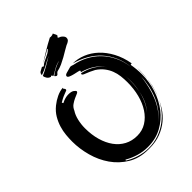

<svg xmlns="http://www.w3.org/2000/svg" viewBox="-276 -1068 1291 1291"><g transform="rotate(-45 370.0 -422.0)"><path d="M283 62Q327 76 373 76Q425 76 470 60Q515 44 552 16Q589 -12 617 -49Q637 -75 652 -105Q639 -77 622 -50Q598 -12 562.5 17Q527 46 481 63.5Q435 81 377 81H364Q281 81 220 44Q159 7 119 -50.5Q79 -108 59.5 -179Q40 -250 40 -319Q40 -348 43 -380.5Q46 -413 56 -446Q66 -479 84.5 -510.5Q103 -542 135 -568Q161 -589 191.5 -603.5Q222 -618 252 -620Q249 -618 249 -616Q249 -612 253.5 -607.5Q258 -603 258 -598V-596Q258 -592 253.5 -590Q249 -588 239 -584.5Q229 -581 213 -574Q197 -567 175 -553Q181 -547 181 -544Q200 -554 216 -558Q232 -562 246 -562Q275 -562 288 -552Q301 -542 301 -537Q301 -529 288.5 -524Q276 -519 259.5 -511.5Q243 -504 225 -491.5Q207 -479 197 -455Q181 -431 172.5 -395Q164 -359 164 -322Q164 -259 179 -207Q194 -155 221.5 -117Q249 -79 288.5 -58Q328 -37 378 -37Q426 -37 464.5 -61Q503 -85 530 -126.5Q557 -168 571 -222.5Q585 -277 585 -339Q585 -369 581.5 -398.5Q578 -428 567.5 -455Q557 -482 538.5 -506Q520 -530 490 -550Q452 -570 428 -578.5Q404 -587 404 -595Q404 -598 408 -602Q458 -591 498 -566Q535 -543 560 -506Q533 -547 499 -569Q462 -594 411 -608Q416 -613 416 -617Q416 -621 401.5 -624Q387 -627 370 -631Q353 -635 338.5 -641Q324 -647 324 -656Q324 -667 342 -672Q360 -677 386 -684Q393 -684 399.5 -682Q406 -680 411 -678Q460 -669 504.5 -646Q549 -623 584.5 -587Q620 -551 644 -501.5Q668 -452 675 -390Q670 -449 648.5 -497.5Q627 -546 592.5 -584Q558 -622 512 -648Q466 -674 414 -688Q460 -688 505.5 -669.5Q551 -651 589 -615.5Q627 -580 655 -528Q683 -476 695 -409Q693 -409 689 -407.5Q685 -406 683 -406Q692 -355 692 -307Q692 -237 670.5 -170Q649 -103 608.5 -50.5Q568 2 509 34.5Q450 67 374 67Q329 67 286 54Q243 41 206 19Q208 21 208 23Q208 25 203 25Q240 49 283 62ZM677 -296Q672 -257 662.5 -215.5Q653 -174 636.5 -134Q620 -94 595 -59Q570 -25 536 0Q570 -24 596 -57Q622 -91 639.5 -131Q657 -171 666.5 -215.5Q676 -260 678 -304Q677 -301 677 -296ZM597 -238Q589 -200 573 -164.5Q557 -129 532 -101Q558 -128 574 -163Q590 -198 597 -238ZM700 -326Q700 -309 698 -291Q697 -274 695 -256Q695 -273 697 -294Q699 -316 699 -342V-360Q700 -352 700 -343ZM597 -238Q602 -260 604.5 -282.5Q607 -305 607 -328Q607 -353 604 -379Q605 -368 605.5 -358Q606 -348 606 -337Q606 -286 597 -238ZM695 -250 686 -201Q681 -183 676 -165.5Q671 -148 664 -131Q675 -162 682.5 -193Q690 -224 695 -254ZM204 27Q204 26 203 25Q203 26 204 27ZM664 -131Q662 -127 661 -124Q662 -127 664 -131ZM653 -107Q655 -110 656 -113Q655 -110 653 -107ZM566 -498Q565 -500 563 -502Q564 -500 566 -498ZM661 -124Q659 -119 657 -114Q659 -119 661 -124ZM282 -705Q277 -705 273 -708.5Q269 -712 266 -716Q310 -750 362 -766Q336 -761 311 -747.5Q286 -734 263 -720Q261 -724 258.5 -727.5Q256 -731 253 -733L247 -728Q231 -732 222 -745.5Q213 -759 213 -771L217 -773Q243 -784 275.5 -803Q308 -822 336 -839Q306 -825 276.5 -808Q247 -791 212 -779Q212 -796 223.5 -803Q235 -810 251 -818L263 -812Q274 -823 287.5 -830Q301 -837 314.5 -843Q328 -849 340.5 -856Q353 -863 364 -875Q362 -875 362 -879Q339 -864 316 -852Q294 -840 270 -827Q307 -849 343 -872Q380 -895 428 -920Q431 -919 438 -919Q451 -919 462 -925Q464 -918 469 -910Q474 -902 474 -895Q474 -888 465 -887L470 -877Q483 -875 495 -863Q507 -851 507 -840Q507 -826 497.5 -818Q488 -810 471 -804Q457 -797 438.5 -785.5Q420 -774 398.5 -762Q377 -750 353.5 -739Q330 -728 305 -723Q299 -721 293 -713Q287 -705 282 -705Z"/></g></svg>

Font: Finger Paint
Style: Regular
Weight: 400
Designer: Ralph du Carrois
Foundry: Ralph du Carrois
Version: Version 1.001